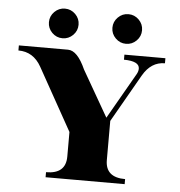

<svg xmlns="http://www.w3.org/2000/svg" viewBox="-55 -854 849 907"><g transform="rotate(5 369.5 -401.0)"><path d="M456.1 -305.2 580.8 -522.7Q588.6 -536.4 588.6 -549.3Q588.6 -584.7 515.1 -585.4V-609.4H709.5V-585.4Q643.8 -585.4 605.2 -518.1L475.8 -291.7V-106Q475.8 -23.9 569.6 -23.9V0H194.6V-23.9Q288.3 -23.9 288.3 -106V-222.7L123.5 -518.1Q85.9 -585.4 14.6 -585.4V-609.4H247.8Q292.5 -609.4 331.1 -522.7ZM468.3 -681.6Q447.5 -702.4 447.5 -731.2Q447.5 -760 468.3 -780.8Q489 -801.5 517.8 -801.5Q546.6 -801.5 567.4 -780.8Q588.1 -760 588.1 -731.2Q588.1 -702.4 567.4 -681.6Q546.6 -660.9 517.8 -660.9Q489 -660.9 468.3 -681.6ZM167.2 -681.6Q146.5 -702.4 146.5 -731.2Q146.5 -760 167.2 -780.8Q188 -801.5 216.8 -801.5Q245.6 -801.5 266.4 -780.8Q287.1 -760 287.1 -731.2Q287.1 -702.4 266.4 -681.6Q245.6 -660.9 216.8 -660.9Q188 -660.9 167.2 -681.6Z"/></g></svg>

Font: itsadzoke
Style: Regular
Weight: 700
Width: 7
Version: Version 0.45